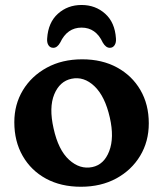

<svg xmlns="http://www.w3.org/2000/svg" viewBox="-20 -718 638 751"><path d="M301.5 -486Q379.5 -486 438 -454Q496.5 -422 529.2 -365.8Q562 -309.5 562 -235.5Q562 -164.5 528.2 -108.5Q494.5 -52.5 434.8 -20Q375 12.5 296.5 12.5Q218.5 12.5 160 -19.2Q101.5 -51 68.8 -108Q36 -165 36 -240Q36 -309.5 69.5 -365Q103 -420.5 162.8 -453.2Q222.5 -486 301.5 -486ZM341 -64.5Q387 -74 407.2 -126.8Q427.5 -179.5 409.5 -258.5Q390.5 -342 349.2 -381Q308 -420 260 -410Q213.5 -400.5 192.2 -349Q171 -297.5 189.5 -216Q208 -131.5 250.2 -93Q292.5 -54.5 341 -64.5ZM299 -610Q243 -610 215.5 -551.5Q204 -531 188.5 -531Q176 -531 169.5 -541.2Q163 -551.5 164.5 -568Q168.5 -630 206.5 -664.2Q244.5 -698.5 299 -698.5Q353.5 -698.5 391.5 -664.2Q429.5 -630 433.5 -568Q435 -551.5 428.2 -541.2Q421.5 -531 409.5 -531Q394 -531 382 -551.5Q355 -610 299 -610Z"/></svg>

Font: Fraunces 9pt S100 SemiBold
Style: Regular
Weight: 600
Version: Version 1.000; ttfautohint (v1.8.3)